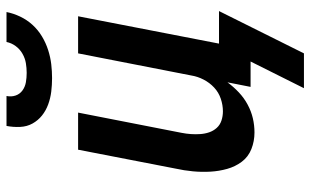

<svg xmlns="http://www.w3.org/2000/svg" viewBox="-202 -588 954 590"><g transform="rotate(-90 275.0 -293.0)"><path d="M330 -610Q309 -610 288.5 -612.5Q268 -615 249 -622Q230 -629 215 -641Q200 -653 190.5 -670Q181 -687 180 -708Q179 -729 183 -750H275Q272 -735 276.5 -722Q281 -709 292 -701Q303 -693 317 -690.5Q331 -688 346 -688Q361 -688 376 -690.5Q391 -693 405 -701Q419 -709 428.5 -722Q438 -735 441 -750H533Q529 -729 519 -708Q509 -687 493.5 -670Q478 -653 458 -641Q438 -629 416 -622Q394 -615 372.5 -612.5Q351 -610 330 -610ZM406 164H299L381 0H303L317 -71Q303 -52 286 -36Q269 -20 248.5 -9Q228 2 206.5 7Q185 12 163 12Q136 12 112 2.5Q88 -7 73 -27Q58 -47 51 -72Q44 -97 42.5 -123.5Q41 -150 43.5 -177Q46 -204 52 -231L110 -530H224L162 -213Q159 -198 158 -183.5Q157 -169 158 -154.5Q159 -140 163.5 -127Q168 -114 177 -104Q186 -94 199.5 -89.5Q213 -85 228 -85Q247 -85 266.5 -91.5Q286 -98 301 -112Q316 -126 325.5 -144.5Q335 -163 338 -182L406 -530H520L436 -97H536Z"/></g></svg>

Font: Lode Term
Style: Bold Italic
Weight: 700
Italic angle: -11°
Monospace: yes
Designer: Belleve Invis
Foundry: Belleve Invis
Version: Version 29.2.0